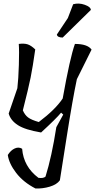

<svg xmlns="http://www.w3.org/2000/svg" viewBox="-20 -794 537 1084"><path d="M334 -238Q375 -468 403 -546Q474 -546 497 -514L414 -347Q390 -234 357.5 -27Q325 180 318 224Q301 248 260.5 260Q220 272 180 270Q112 235 71.5 182.5Q31 130 24 81Q41 54 63.5 44Q86 34 105 46Q113 147 197 210Q225 214 237 203Q272 91 298 -76L337 -147L325 -158Q299 -126 212 -46Q122 -61 81 -87.5Q40 -114 29 -153L78 -296Q84 -346 86.5 -427.5Q89 -509 86 -546Q117 -550 136.5 -543.5Q156 -537 179 -515Q165 -416 153 -356.5Q141 -297 109 -171Q120 -145 138.5 -131Q157 -117 199 -105Q293 -176 334 -238ZM493 -738 334 -582Q304 -582 301 -599L363 -692L393 -770Q425 -779 458.5 -767Q492 -755 493 -738Z"/></svg>

Font: Tillana
Style: Regular
Weight: 400
Designer: Lipi Raval (Devanagari, Latin), Jonny Pinhorn (Latin)
Foundry: Indian Type Foundry
Version: Version 2.003;PS 1.0;hotconv 1.0.79;makeotf.lib2.5.61930; tt